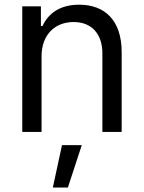

<svg xmlns="http://www.w3.org/2000/svg" viewBox="-20 -573 625 834"><path d="M160.5 -328.1C160.5 -423.3 219.5 -477.3 299.7 -477.3C377.5 -477.3 424.7 -426.5 424.7 -340.9V0H508.5V-346.6C508.5 -485.8 434.3 -552.6 323.9 -552.6C241.5 -552.6 190.3 -515.6 164.8 -460.2H157.7V-545.5H76.7V0H160.5ZM209.5 241.5H274.9L335.2 57.5H249.3Z"/></svg>

Font: Magic Ui Pro
Style: Regular
Weight: 400
Designer: Stefan Endress, Andreas Faust
Version: Version 1.000;FEAKit 1.0